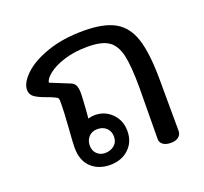

<svg xmlns="http://www.w3.org/2000/svg" viewBox="-107 -721 899 846"><g transform="rotate(-20 342.5 -298.0)"><path d="M607 -38Q607 -21 594 -10.5Q581 0 558 0Q534 0 521 -10Q508 -20 508 -35L509 -160Q510 -201 510 -276Q510 -378 498 -429.5Q486 -481 454 -502.5Q422 -524 356 -524Q294 -524 245.5 -508.5Q197 -493 170 -471Q143 -449 143 -433L234 -396Q250 -390 255.5 -373Q261 -356 259 -325Q256 -263 252 -225Q267 -230 283 -230Q330 -230 362.5 -197.5Q395 -165 395 -115Q395 -64 361 -32Q327 0 272 0Q217 -1 184 -33.5Q151 -66 151 -124Q151 -150 156 -210Q162 -296 162 -331Q162 -347 160 -352Q158 -357 149 -361Q137 -367 128 -370.5Q119 -374 113 -376Q76 -389 58.5 -401.5Q41 -414 41 -436Q41 -469 80.5 -507Q120 -545 193.5 -570.5Q267 -596 363 -596Q459 -596 510.5 -566.5Q562 -537 583.5 -471Q605 -405 606 -287ZM217 -111Q217 -87 232 -72Q247 -57 271 -57Q295 -57 313 -71.5Q331 -86 331 -112Q331 -137 315 -152.5Q299 -168 273 -168Q247 -168 232 -151.5Q217 -135 217 -111Z"/></g></svg>

Font: Mali Medium
Style: Regular
Weight: 500
Version: Version 1.000; ttfautohint (v1.6)